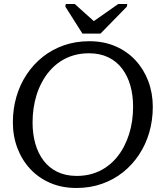

<svg xmlns="http://www.w3.org/2000/svg" viewBox="-20 -925 820 955"><path d="M390 -758H480L611 -892L613 -905H568L441 -816H451L352 -905H307L305 -892ZM360 10Q288 10 230 -15Q172 -40 130.5 -84.5Q89 -129 66.5 -188.5Q44 -248 44 -316Q44 -383 61.5 -443.5Q79 -504 112.5 -554.5Q146 -605 192.5 -642Q239 -679 297.5 -699.5Q356 -720 424 -720Q496 -720 554 -695Q612 -670 653.5 -625.5Q695 -581 717.5 -521.5Q740 -462 740 -394Q740 -327 722.5 -266.5Q705 -206 671.5 -155.5Q638 -105 591.5 -68Q545 -31 486.5 -10.5Q428 10 360 10ZM422 -660Q381 -660 345.5 -649.5Q310 -639 280.5 -619.5Q251 -600 227.5 -573Q204 -546 187 -513Q172 -485 162 -453Q152 -421 147 -386.5Q142 -352 142 -316Q142 -259 155.5 -211Q169 -163 196.5 -126.5Q224 -90 265.5 -70Q307 -50 362 -50Q403 -50 438.5 -60.5Q474 -71 503.5 -90.5Q533 -110 556.5 -137Q580 -164 597 -197Q612 -226 622 -257.5Q632 -289 637 -323.5Q642 -358 642 -394Q642 -451 628.5 -499Q615 -547 587.5 -583.5Q560 -620 518.5 -640Q477 -660 422 -660Z"/></svg>

Font: Roboto Serif 20pt
Style: Italic
Weight: 400
Italic angle: -10°
Designer: Greg Gazdowicz
Foundry: Commercial Type
Version: Version 1.008